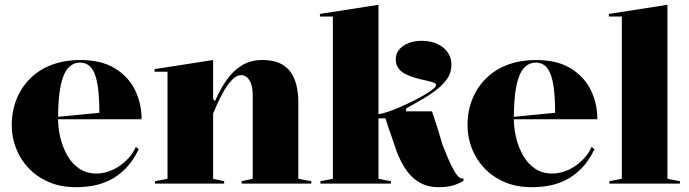

<svg xmlns="http://www.w3.org/2000/svg" viewBox="-20 -765 2871 800"><path d="M314 -515Q402 -515 458.5 -480.5Q515 -446 542.5 -390Q570 -334 570 -268H219V-278L394 -295Q394 -362 387 -408.5Q380 -455 362.5 -479.5Q345 -504 313 -504Q284 -504 263.5 -481Q243 -458 232.5 -406.5Q222 -355 222 -270Q222 -230 232 -189.5Q242 -149 261.5 -115.5Q281 -82 311 -62Q341 -42 382 -42Q405 -42 429 -49.5Q453 -57 475 -71.5Q497 -86 515.5 -106Q534 -126 546 -153L558 -143Q533 -92 501 -60.5Q469 -29 433.5 -12.5Q398 4 363.5 9.5Q329 15 298 15Q232 15 182 -7Q132 -29 98 -65.5Q64 -102 46.5 -148Q29 -194 29 -242Q29 -305 50.5 -355.5Q72 -406 110 -442Q148 -478 200 -496.5Q252 -515 314 -515Z M1277 -10V0H987V-10L1033 -20V-367Q1033 -409 1019.5 -430.5Q1006 -452 984 -452Q966 -452 947.5 -433Q929 -414 913.5 -387Q898 -360 886 -333.5Q874 -307 868 -292V-20L914 -10V0H626V-10L678 -20V-466H624V-477L868 -515V-352L876 -344Q897 -393 924.5 -432Q952 -471 988.5 -493Q1025 -515 1073 -515Q1117 -515 1146 -501.5Q1175 -488 1191.5 -464Q1208 -440 1215.5 -408.5Q1223 -377 1223 -340V-20Z M1557 -20 1609 -10V0H1315V-10L1367 -20V-696H1313V-707L1557 -745ZM1547 -272V-287Q1579 -292 1615.5 -306Q1652 -320 1693 -340Q1726 -356 1749 -370Q1772 -384 1784.5 -394Q1797 -404 1797 -411Q1797 -417 1784.5 -421.5Q1772 -426 1753 -430Q1734 -434 1712.5 -440Q1691 -446 1672 -455Q1653 -464 1641 -479.5Q1629 -495 1629 -518Q1629 -541 1643 -558Q1657 -575 1681.5 -585Q1706 -595 1737 -595Q1773 -595 1801 -582.5Q1829 -570 1845 -547.5Q1861 -525 1861 -495Q1861 -463 1843.5 -437Q1826 -411 1791 -385Q1770 -369 1740 -351.5Q1710 -334 1672 -313V-301H1780Q1793 -263 1804 -228Q1815 -193 1824 -161Q1837 -128 1849 -100.5Q1861 -73 1872.5 -53Q1884 -33 1895 -25Q1899 -22 1903 -21.5Q1907 -21 1911 -22V-11Q1895 -2 1879 4Q1863 10 1845.5 12.5Q1828 15 1806 15Q1765 15 1732 -2.5Q1699 -20 1674.5 -54Q1650 -88 1632 -136Q1620 -173 1608.5 -205Q1597 -237 1586 -272Z M2213 -515Q2301 -515 2357.5 -480.5Q2414 -446 2441.5 -390Q2469 -334 2469 -268H2118V-278L2293 -295Q2293 -362 2286 -408.5Q2279 -455 2261.5 -479.5Q2244 -504 2212 -504Q2183 -504 2162.5 -481Q2142 -458 2131.5 -406.5Q2121 -355 2121 -270Q2121 -230 2131 -189.5Q2141 -149 2160.5 -115.5Q2180 -82 2210 -62Q2240 -42 2281 -42Q2304 -42 2328 -49.5Q2352 -57 2374 -71.5Q2396 -86 2414.5 -106Q2433 -126 2445 -153L2457 -143Q2432 -92 2400 -60.5Q2368 -29 2332.5 -12.5Q2297 4 2262.5 9.5Q2228 15 2197 15Q2131 15 2081 -7Q2031 -29 1997 -65.5Q1963 -102 1945.5 -148Q1928 -194 1928 -242Q1928 -305 1949.5 -355.5Q1971 -406 2009 -442Q2047 -478 2099 -496.5Q2151 -515 2213 -515Z M2761 -20 2813 -10V0H2519V-10L2571 -20V-696H2517V-707L2761 -745Z"/></svg>

Font: Kalnia Thin SemiBold
Style: Regular
Weight: 600
Version: Version 1.105